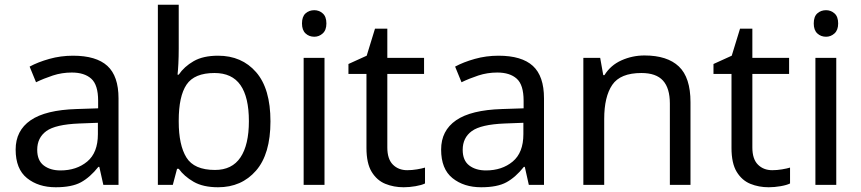

<svg xmlns="http://www.w3.org/2000/svg" viewBox="-20 -780 3633 810"><path d="M288 -545Q386 -545 433 -502Q480 -459 480 -365V0H416L399 -76H395Q360 -32 321.5 -11Q283 10 215 10Q142 10 94 -28.5Q46 -67 46 -149Q46 -229 109 -272.5Q172 -316 303 -320L394 -323V-355Q394 -422 365 -448Q336 -474 283 -474Q241 -474 203 -461.5Q165 -449 132 -433L105 -499Q140 -518 188 -531.5Q236 -545 288 -545ZM314 -259Q214 -255 175.5 -227Q137 -199 137 -148Q137 -103 164.5 -82Q192 -61 235 -61Q303 -61 348 -98.5Q393 -136 393 -214V-262Z M734 -575Q734 -541 732.5 -511.5Q731 -482 729 -465H734Q757 -499 797 -522Q837 -545 900 -545Q1000 -545 1060.5 -475.5Q1121 -406 1121 -268Q1121 -130 1060 -60Q999 10 900 10Q837 10 797 -13Q757 -36 734 -68H727L709 0H646V-760H734ZM885 -472Q800 -472 767 -423Q734 -374 734 -271V-267Q734 -168 766.5 -115.5Q799 -63 887 -63Q959 -63 994.5 -116Q1030 -169 1030 -269Q1030 -370 994.5 -421Q959 -472 885 -472Z M1349 -536V0H1261V-536ZM1306 -737Q1326 -737 1341.5 -723.5Q1357 -710 1357 -681Q1357 -653 1341.5 -639Q1326 -625 1306 -625Q1284 -625 1269 -639Q1254 -653 1254 -681Q1254 -710 1269 -723.5Q1284 -737 1306 -737Z M1698 -62Q1718 -62 1739 -65.5Q1760 -69 1773 -73V-6Q1759 1 1733 5.5Q1707 10 1683 10Q1641 10 1605.5 -4.5Q1570 -19 1548 -55Q1526 -91 1526 -156V-468H1450V-510L1527 -545L1562 -659H1614V-536H1769V-468H1614V-158Q1614 -109 1637.5 -85.5Q1661 -62 1698 -62Z M2083 -545Q2181 -545 2228 -502Q2275 -459 2275 -365V0H2211L2194 -76H2190Q2155 -32 2116.5 -11Q2078 10 2010 10Q1937 10 1889 -28.5Q1841 -67 1841 -149Q1841 -229 1904 -272.5Q1967 -316 2098 -320L2189 -323V-355Q2189 -422 2160 -448Q2131 -474 2078 -474Q2036 -474 1998 -461.5Q1960 -449 1927 -433L1900 -499Q1935 -518 1983 -531.5Q2031 -545 2083 -545ZM2109 -259Q2009 -255 1970.5 -227Q1932 -199 1932 -148Q1932 -103 1959.5 -82Q1987 -61 2030 -61Q2098 -61 2143 -98.5Q2188 -136 2188 -214V-262Z M2699 -546Q2795 -546 2844 -499.5Q2893 -453 2893 -349V0H2806V-343Q2806 -408 2777 -440Q2748 -472 2686 -472Q2597 -472 2563 -422Q2529 -372 2529 -278V0H2441V-536H2512L2525 -463H2530Q2556 -505 2602 -525.5Q2648 -546 2699 -546Z M3238 -62Q3258 -62 3279 -65.5Q3300 -69 3313 -73V-6Q3299 1 3273 5.5Q3247 10 3223 10Q3181 10 3145.5 -4.5Q3110 -19 3088 -55Q3066 -91 3066 -156V-468H2990V-510L3067 -545L3102 -659H3154V-536H3309V-468H3154V-158Q3154 -109 3177.5 -85.5Q3201 -62 3238 -62Z M3508 -536V0H3420V-536ZM3465 -737Q3485 -737 3500.5 -723.5Q3516 -710 3516 -681Q3516 -653 3500.5 -639Q3485 -625 3465 -625Q3443 -625 3428 -639Q3413 -653 3413 -681Q3413 -710 3428 -723.5Q3443 -737 3465 -737Z"/></svg>

Font: Noto Sans Tangsa
Style: Regular
Weight: 400
Designer: David Williams
Foundry: Google LLC
Version: Version 1.504